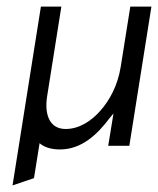

<svg xmlns="http://www.w3.org/2000/svg" viewBox="-20 -442 479 582"><path d="M18 120 83 98 100 -8 105 -4C119 6 139 11 162 11C227 11 275 -34 313 -85L324 -98L308 0H372L439 -422H375L346 -240C337 -183 312 -137 283 -105C257 -76 221 -51 179 -51C130 -51 114 -95 123 -151L166 -422H104Z"/></svg>

Font: Charger Sport
Style: LitNrwObl
Weight: 300
Designer: Jasper
Foundry: Cannot Into Space Fonts
Version: Version 1.1